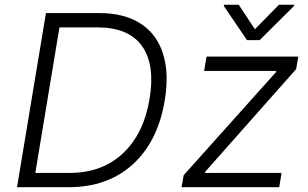

<svg xmlns="http://www.w3.org/2000/svg" viewBox="-20 -782 1288 802"><path d="M266 0H51.1L171.9 -727.3H396Q499.3 -727.3 567.1 -683.6Q634.9 -639.9 661 -557.4Q687.1 -474.8 668 -361.9Q639.6 -190.7 534.4 -95.3Q429.3 0 266 0ZM127.5 -59.7H269.5Q407 -59.7 494 -141.9Q581 -224.1 604.8 -369.3Q628.6 -511.7 573.2 -589.7Q517.8 -667.6 386 -667.6H228.3ZM738.3 0 747.2 -50.1 1133.2 -481.2 1133.9 -485.8H832.7L842.7 -545.5H1225.9L1217 -493.3L837 -64.3L836.3 -59.7H1156.2L1146.3 0ZM977.3 -762.1 1044.7 -659.8 1145.2 -762.1H1209.2L1208.1 -757.1L1064.6 -614.3H1011.7L914.8 -757.1L915.5 -762.1Z"/></svg>

Font: Karasuma Gothic
Style: Light Italic
Weight: 300
Italic angle: 9.39998°
Designer: Rasmus Andersson / Ryoko Nishizuka
Foundry: rsms
Version: Version 1.00